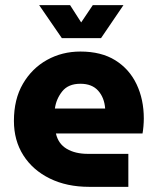

<svg xmlns="http://www.w3.org/2000/svg" viewBox="-20 -725 603 745"><path d="M326 0Q239 0 173 -32.5Q107 -65 70.5 -122.5Q34 -180 34 -256Q34 -340 69 -400Q104 -460 162.5 -492.5Q221 -525 292 -525Q373 -525 427.5 -491Q482 -457 510 -398Q538 -339 538 -265Q538 -251 536.5 -234Q535 -217 533 -207H197Q206 -167 239 -147.5Q272 -128 321 -128H478V0ZM193 -304H388Q385 -346 361 -373Q337 -400 292 -400Q245 -400 221.5 -370.5Q198 -341 193 -304ZM220 -577 132 -705H252L295 -638L340 -705H459L372 -577Z"/></svg>

Font: MuseoModerno
Style: Bold
Weight: 700
Designer: Pablo Cosgaya, Héctor Gatti, Marcela Romero, and the Authors of The MuseoModerno Project.
Foundry: Omnibus-Type Team
Version: Version 1.001